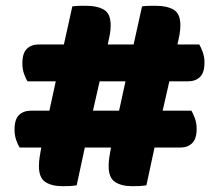

<svg xmlns="http://www.w3.org/2000/svg" viewBox="-20 -637 754 661"><path d="M563 -357 540 -256H639Q645 -246 651 -229.5Q657 -213 657 -194Q657 -159 641.5 -144Q626 -129 600 -129H512L484 1Q470 3 458.5 3.5Q447 4 436 4Q398 4 376 -10.5Q354 -25 354 -65Q354 -80 356.5 -96.5Q359 -113 362 -129H272L244 1Q230 3 218.5 3.5Q207 4 196 4Q158 4 136 -10.5Q114 -25 114 -65Q114 -80 116.5 -96.5Q119 -113 122 -129H48Q41 -139 35.5 -155.5Q30 -172 30 -191Q30 -226 45.5 -241Q61 -256 87 -256H150L172 -357H75Q68 -367 62.5 -383.5Q57 -400 57 -419Q57 -454 72.5 -469Q88 -484 114 -484H200L229 -615Q243 -617 255.5 -617Q268 -617 278 -617Q315 -617 338 -603.5Q361 -590 361 -550Q361 -534 358 -517.5Q355 -501 351 -484H440L469 -615Q483 -617 495.5 -617Q508 -617 518 -617Q555 -617 578 -603.5Q601 -590 601 -550Q601 -534 598 -517.5Q595 -501 591 -484H666Q672 -474 678 -457.5Q684 -441 684 -422Q684 -387 668.5 -372Q653 -357 627 -357ZM300 -256H390L412 -357H323Z"/></svg>

Font: Baloo 2 ExtraBold
Style: Regular
Weight: 800
Designer: Sarang Kulkarni and Ek Type
Foundry: Ek Type
Version: Version 1.640;hotconv 1.0.111;makeotfexe 2.5.65597; ttfautoh